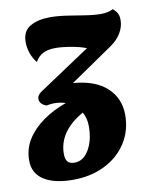

<svg xmlns="http://www.w3.org/2000/svg" viewBox="-120 -592 674 854"><g transform="rotate(-10 217.5 -165.0)"><path d="M81 -146Q51 -158 51 -181Q51 -200 78 -216L303 -366Q275 -377 234.5 -384Q194 -391 165 -391Q130 -391 108 -379.5Q86 -368 73 -344Q57 -363 48 -388.5Q39 -414 39 -439Q39 -489 74.5 -509.5Q110 -530 164 -530Q199 -530 239.5 -524Q280 -518 319.5 -511.5Q359 -505 390 -505Q426 -505 446 -517Q461 -504 466.5 -492.5Q472 -481 472 -464Q472 -433 455 -405Q438 -377 409 -357L215 -224Q315 -216 367 -167.5Q419 -119 419 -45Q419 27 383 82.5Q347 138 284 169Q221 200 141 200Q57 200 10 170Q-37 140 -37 82Q-37 29 -10 -13.5Q17 -56 63 -88.5Q109 -121 168 -142Q143 -150 116 -150Q103 -150 81 -146ZM120 80Q120 102 129 114Q138 126 161 126Q201 126 226 83Q251 40 251 -23Q251 -58 235 -87Q120 -22 120 80Z"/></g></svg>

Font: Sansita Swashed ExtraBold
Style: Regular
Weight: 800
Designer: Pablo Cosgaya
Foundry: Omnibus-Type
Version: Version 1.003; ttfautohint (v1.8.3)